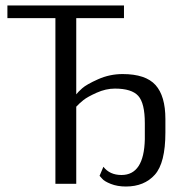

<svg xmlns="http://www.w3.org/2000/svg" viewBox="-20 -670 677 700"><path d="M439 10Q408 10 384 0.5Q360 -9 352 -19L343 -29L357 -62Q380 -32 423 -32Q505 -32 508 -162V-221Q508 -294 484 -320.5Q460 -347 399 -347Q366 -347 332.5 -332Q299 -317 284 -305Q269 -293 258 -281V0H182V-604H7V-650H432V-604H258V-326Q264 -334 279.5 -348Q295 -362 337.5 -381Q380 -400 427 -400Q511 -400 547 -360Q583 -320 583 -236V-187Q583 -76 544.5 -33Q506 10 439 10Z"/></svg>

Font: Arsenal
Style: Regular
Weight: 400
Designer: Andrij Shevchenko
Foundry: Stairsfor
Version: Version 2.001;PS 002.001;hotconv 1.0.88;makeotf.lib2.5.64775